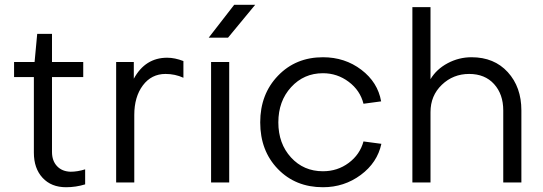

<svg xmlns="http://www.w3.org/2000/svg" viewBox="-20 -765 2275 805"><path d="M122 -125V-442H39V-505H125L136 -623H198V-505H329V-442H198V-128Q198 -91 219 -68.5Q240 -46 276 -45Q305 -45 337 -55V8Q298 20 257 20Q195 20 158.5 -19.5Q122 -59 122 -125Z M681 -523Q713 -523 749 -509V-439Q714 -455 674 -455Q615 -455 579 -407Q543 -359 543 -283V0H467V-505H541V-435Q589 -523 681 -523Z M941 0H865V-505H941ZM1050 -745 936 -607H855L962 -745Z M1578 -340 1504 -330Q1490 -386 1442 -422Q1394 -458 1334 -458Q1254 -458 1200.5 -399.5Q1147 -341 1147 -252Q1147 -163 1200 -105Q1253 -47 1334 -47Q1395 -47 1442 -82Q1489 -117 1504 -172L1579 -162Q1562 -83 1492.5 -31.5Q1423 20 1334 20Q1219 20 1145 -56.5Q1071 -133 1071 -252Q1071 -370 1145.5 -447.5Q1220 -525 1334 -525Q1426 -525 1495 -472.5Q1564 -420 1578 -340Z M1957 -525Q2052 -525 2109 -462.5Q2166 -400 2166 -302V0H2090V-302Q2090 -370 2051.5 -412.5Q2013 -455 1947 -455Q1880 -455 1832.5 -409.5Q1785 -364 1785 -295V0H1709V-735H1785V-433Q1810 -475 1857 -500Q1904 -525 1957 -525Z"/></svg>

Font: Metropolitano
Style: Regular
Weight: 400
Designer: Fonts by Alex Slobzheninov & Chris M. Simpson / Changes by Cristiano Sobral
Foundry: Fonts by Alex Slobzheninov & Chris M. Simpson / Changes by Cristiano Sobral
Version: Version 1.00;August 30, 2020;FontCreator 13.0.0.2681 64-bit